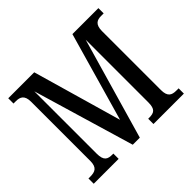

<svg xmlns="http://www.w3.org/2000/svg" viewBox="-162 -924 1134 1134"><g transform="rotate(-45 405.0 -357.0)"><path d="M29 0H237V-44H230C191 -44 167 -53 167 -114V-634L355 0H414L597 -635V-112C597 -55 577 -44 537 -44H528V0H782V-44H763C726 -44 701 -55 701 -111V-603C701 -659 728 -670 760 -670H782V-714H565L406 -157L246 -714H29V-670H49C83 -670 110 -659 110 -604V-109C110 -54 83 -44 44 -44H29Z"/></g></svg>

Font: Noto Serif Sinhala Condensed Medium
Style: Regular
Weight: 500
Width: 3
Designer: Jelle Bosma - Monotype Design Team
Foundry: Monotype Imaging Inc.
Version: Version 2.007